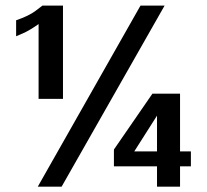

<svg xmlns="http://www.w3.org/2000/svg" viewBox="-20 -659 746 692"><path d="M116.2 13.7 486.3 -638.7H573.2L202.1 13.7ZM119.1 -302.7V-572.3Q85.9 -548.8 62 -538.6Q38.1 -528.3 38.1 -528.3V-585.9Q84 -601.6 108.4 -620.1Q132.8 -638.7 132.8 -638.7H207V-302.7ZM463.9 -113.3H545.9V-242.2ZM545.9 13.7V-59.6H390.6V-120.1L529.3 -321.3H628.9V-113.3H668V-59.6H628.9V13.7Z"/></svg>

Font: Padauk Book
Style: Bold
Weight: 700
Designer: Debbi Hosken, Becca Hirsbrunner Spalinger
Foundry: SIL International
Version: Version 5.000